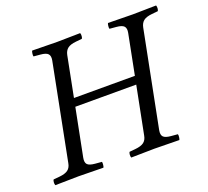

<svg xmlns="http://www.w3.org/2000/svg" viewBox="-113 -786 1003 927"><g transform="rotate(-20 388.5 -322.5)"><path d="M603 -568.8Q607.4 -591.3 597.7 -602.1Q587.9 -612.8 559.1 -615.2L524.9 -618.2Q522.9 -622.1 524.2 -633.1Q525.4 -644 527.8 -647Q615.7 -645 654.8 -645Q685.1 -645 774.9 -647Q777.8 -640.1 776.9 -630.6Q775.9 -621.1 772.9 -618.2L742.2 -615.2Q712.4 -612.3 698.5 -601.3Q684.6 -590.3 680.2 -568.8L583 -76.2Q578.6 -53.2 588.4 -42.7Q598.1 -32.2 627 -29.8L661.1 -26.9Q663.1 -22.9 661.9 -12Q660.6 -1 658.2 2Q570.3 0 530.8 0Q501 0 411.1 2Q408.2 -4.9 409.2 -14.4Q410.2 -23.9 413.1 -26.9L443.8 -29.8Q473.6 -32.7 487.8 -43.5Q502 -54.2 505.9 -76.2L554.2 -320.8H241.2L192.9 -76.2Q188.5 -53.2 198.2 -42.7Q208 -32.2 236.8 -29.8L271 -26.9Q272.9 -22.9 271.7 -12Q270.5 -1 268.1 2Q180.2 0 141.1 0Q110.8 0 21 2Q18.1 -4.9 19 -14.4Q20 -23.9 22.9 -26.9L54.2 -29.8Q84 -32.7 98.1 -43.5Q112.3 -54.2 116.2 -76.2L212.9 -568.8Q217.3 -591.3 207.5 -602.1Q197.8 -612.8 168.9 -615.2L134.8 -618.2Q132.8 -622.1 134.3 -632.8Q135.7 -643.6 138.2 -647Q226.1 -645 265.1 -645Q294.9 -645 384.8 -647Q387.7 -640.1 386.7 -630.6Q385.7 -621.1 382.8 -618.2L352.1 -615.2Q322.3 -612.3 308.3 -601.3Q294.4 -590.3 290 -568.8L249.5 -362.8H562.5Z"/></g></svg>

Font: Linux Libertine G
Style: Italic
Weight: 400
Italic angle: -12°
Designer: Philipp H. Poll
Foundry: Philipp H. Poll
Version: Version 5.1.3